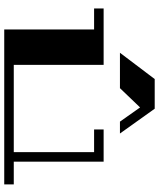

<svg xmlns="http://www.w3.org/2000/svg" viewBox="58 -808 750 906"><g transform="rotate(90 433.0 -355.0)"><path d="M850 -45V0H119V-424H20V-469H286V-45H698V-424H591V-469H743V-45ZM610 -546H554L487 -641L396 -546H229L353 -710H493Z"/></g></svg>

Font: Geostar Fill
Style: Regular
Weight: 400
Designer: Joe Prince
Foundry: Joe Prince
Version: Version 1.002